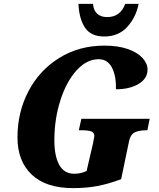

<svg xmlns="http://www.w3.org/2000/svg" viewBox="-20 -959 817 989"><path d="M70 -251Q70 -381 126.5 -489Q183 -597 285 -660.5Q387 -724 518 -724Q588 -724 638 -706.5Q688 -689 714 -660.5Q740 -632 740 -601Q740 -554 693.5 -526.5Q647 -499 577 -499Q579 -568 556.5 -611Q534 -654 488 -654Q426 -654 373.5 -595.5Q321 -537 290.5 -440.5Q260 -344 260 -236Q260 -156 285 -110Q310 -64 363 -64Q395 -64 426 -78L459 -220Q466 -255 466 -258Q466 -276 450.5 -282Q435 -288 401 -288H386L399 -347H751L739 -288H734Q696 -288 674 -277Q652 -266 645 -233L604 -36Q540 -12 483 -1Q426 10 356 10Q217 10 143.5 -59.5Q70 -129 70 -251ZM384 -939H459Q462 -905 481 -888Q500 -871 532 -871Q600 -871 625 -939H694Q681 -871 636 -821Q591 -771 517 -771Q449 -771 418.5 -815.5Q388 -860 384 -939Z"/></svg>

Font: Noto Serif NarrowBlack
Style: Italic
Weight: 900
Width: 4
Italic angle: -12°
Designer: Monotype Design Team
Foundry: Monotype Imaging Inc.
Version: Version 1.001